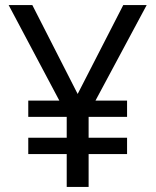

<svg xmlns="http://www.w3.org/2000/svg" viewBox="-20 -734 612 754"><path d="M285 -365 107 -714H14L213 -339H91V-275H242V-193H91V-129H242V0H328V-129H479V-193H328V-275H479V-339H355L556 -714H464Z"/></svg>

Font: Noto Sans Psalter Pahlavi
Style: Regular
Weight: 400
Designer: Monotype Design Team
Foundry: Monotype Imaging Inc.
Version: Version 2.002